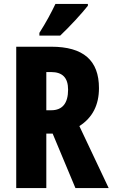

<svg xmlns="http://www.w3.org/2000/svg" viewBox="-20 -950 569 970"><path d="M424 -921V-930H260C239 -886 213 -837 179 -784V-770H284C332 -815 396 -885 424 -921ZM239 -714H62V0H214V-275H246L361 0H529L381 -313C448 -356 480 -420 480 -505C480 -645 401 -714 239 -714ZM238 -586C296 -586 324 -557 324 -497C324 -428 295 -393 239 -393H214V-586Z"/></svg>

Font: Noto Sans Khmer UI ExtraCondensed ExtraBold
Style: Regular
Weight: 800
Width: 2
Designer: Danh Hong and the Monotype Design Team
Foundry: Monotype Imaging Inc.
Version: Version 2.002